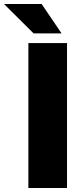

<svg xmlns="http://www.w3.org/2000/svg" viewBox="-87 -934 407 954"><path d="M54 0H246V-720H54ZM-67 -914 80 -768H219L120 -914Z"/></svg>

Font: Aspekta 850
Style: Regular
Weight: 850
Designer: Ivo Dolenc
Version: Version 2.000